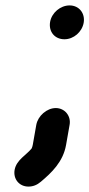

<svg xmlns="http://www.w3.org/2000/svg" viewBox="-20 -537 330 709"><path d="M114 -76 101 -2C101 1 98 8 97 11C77 36 41 53 34 90C28 124 51 152 85 152C102 152 117 146 131 134C170 101 213 61 224 -2L237 -76C243 -109 219 -138 186 -138C153 -138 120 -109 114 -76ZM165 -456C159 -420 182 -392 218 -392C252 -392 283 -419 289 -453C295 -488 272 -517 237 -517C203 -517 171 -490 165 -456Z"/></svg>

Font: Blanket
Style: BdObl
Weight: 700
Foundry: Cannot Into Space Fonts
Version: Version 0.9